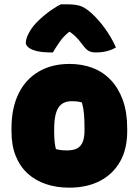

<svg xmlns="http://www.w3.org/2000/svg" viewBox="-20 -854 640 886"><path d="M301 -559Q359 -559 407.5 -540.5Q456 -522 491.5 -484.5Q527 -447 547 -391.5Q567 -336 567 -261V-247Q567 -167 534.5 -109Q502 -51 442 -19.5Q382 12 299 12Q241 12 192 -4.5Q143 -21 107.5 -53.5Q72 -86 52.5 -134.5Q33 -183 33 -248V-262Q33 -354 65 -420.5Q97 -487 157.5 -523Q218 -559 301 -559ZM311 -387Q283 -387 265 -374Q247 -361 238.5 -332.5Q230 -304 230 -257V-246Q230 -221 232 -201Q234 -181 238 -166Q249 -163 260.5 -161.5Q272 -160 290 -160Q318 -160 335.5 -169Q353 -178 361.5 -198.5Q370 -219 370 -252V-263Q370 -301 367.5 -328.5Q365 -356 358 -381Q348 -384 337.5 -385.5Q327 -387 311 -387ZM261 -834Q269 -834 276.5 -834Q284 -834 292 -834Q326 -834 349 -827Q372 -820 400 -795Q417 -780 433 -762Q449 -744 463.5 -724Q478 -704 491 -682Q504 -660 515 -635Q495 -623 471.5 -617.5Q448 -612 422 -612Q400 -612 387.5 -620Q375 -628 359 -650Q346 -668 329 -685Q312 -702 278 -723L334 -707H268L322 -725Q278 -693 258 -664.5Q238 -636 224 -612H218Q175 -612 149 -618.5Q123 -625 111 -635.5Q99 -646 99 -656Q99 -668 104.5 -683Q110 -698 122 -717Q133 -734 149.5 -751Q166 -768 185.5 -784Q205 -800 224.5 -813Q244 -826 261 -834Z"/></svg>

Font: Recursive Monospace Casual Black
Style: Regular
Weight: 900
Version: Version 1.047